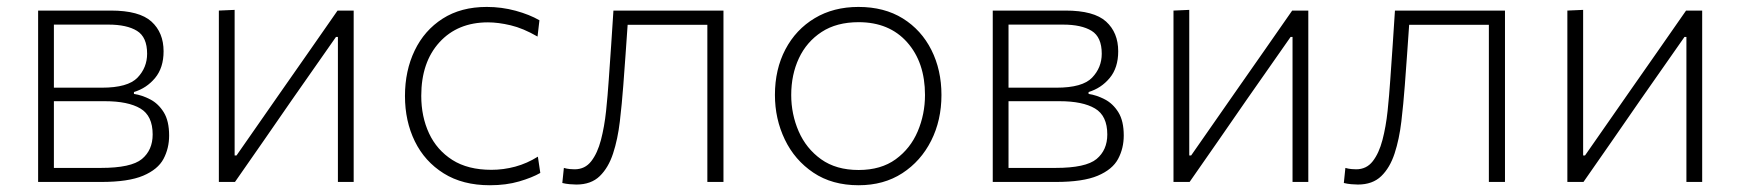

<svg xmlns="http://www.w3.org/2000/svg" viewBox="-20 -525 5021 554"><path d="M90 0V-494.5H300Q382 -494.5 417 -462.8Q452 -431 452 -377Q452 -329.5 427.5 -300Q403 -270.5 366.5 -259.5V-254Q390 -250.5 413.5 -238.2Q437 -226 452.5 -201Q468 -176 468 -134Q468 -97 451.8 -66.5Q435.5 -36 393 -18Q350.5 0 272 0ZM293 -454H135.5V-272H274Q349 -272 376.8 -301Q404.5 -330 404.5 -370Q404.5 -418 375.2 -436Q346 -454 293 -454ZM135.5 -40.5H271Q358.5 -40.5 389.5 -66.2Q420.5 -92 420.5 -137Q420.5 -191 385 -212Q349.5 -233 282.5 -233H135.5Z M611.5 0V-494.5L657 -496.5V-76.5H662.5L790 -259.5Q831 -318 872.5 -377.5Q913.5 -436.5 954 -494.5H1000.5V0H955V-418.5H949.5L822.5 -237Q781.5 -177.5 740.5 -118.5Q699 -59 658 0Z M1393.5 9.5Q1315 9.5 1260.2 -24.8Q1205.5 -59 1177 -117.2Q1148.5 -175.5 1148.5 -248Q1148.5 -321 1176.5 -379.2Q1204.5 -437.5 1257.2 -471.2Q1310 -505 1384.5 -505Q1427.5 -505 1467.8 -494Q1508 -483 1536.5 -466.5L1531 -419.5Q1489.5 -443.5 1453.5 -452Q1417.5 -460.5 1388 -460.5Q1300.5 -460.5 1248 -403Q1195.5 -345.5 1195.5 -248.5Q1195.5 -188.5 1218 -140.2Q1240.5 -92 1285.2 -63.5Q1330 -35 1398 -35Q1432.5 -35 1466.8 -44.2Q1501 -53.5 1532 -73L1539 -26Q1515.5 -12.5 1478 -1.5Q1440.5 9.5 1393.5 9.5Z M1643 7.5Q1635 7.5 1623.8 6.5Q1612.5 5.5 1602.5 3L1607 -40.5Q1615.5 -38 1624.2 -37.2Q1633 -36.5 1638 -36.5Q1668 -36.5 1686 -59.8Q1704 -83 1714 -121.2Q1724 -159.5 1728.8 -204.8Q1733.5 -250 1736.5 -294.5Q1740 -344.5 1743.5 -395.2Q1747 -446 1750 -494.5H2067.5V0H2021V-453.5H1791Q1788 -411 1785 -367.5Q1782 -324 1778.5 -279Q1774.5 -225.5 1768.5 -174.5Q1762.5 -123.5 1749 -82.2Q1735.5 -41 1710.5 -16.8Q1685.5 7.5 1643 7.5Z M2457.5 9.5Q2381 9.5 2327 -26.8Q2273 -63 2244.5 -122.5Q2216 -182 2216 -251Q2216 -325 2246.2 -382.5Q2276.5 -440 2330.8 -472.5Q2385 -505 2457 -505Q2531.5 -505 2585 -471.8Q2638.5 -438.5 2667.5 -380.8Q2696.5 -323 2696.5 -251Q2696.5 -178 2666.8 -119Q2637 -60 2583.5 -25.2Q2530 9.5 2457.5 9.5ZM2457.5 -34.5Q2522 -34.5 2564.5 -65.5Q2607 -96.5 2628 -146Q2649 -195.5 2649 -251Q2649 -345 2597.5 -403Q2546 -461 2457.5 -461Q2394 -461 2350.8 -432.8Q2307.5 -404.5 2285.2 -357Q2263 -309.5 2263 -251Q2263 -195.5 2284.5 -146Q2306 -96.5 2349.2 -65.5Q2392.5 -34.5 2457.5 -34.5Z M2844.5 0V-494.5H3054.5Q3136.5 -494.5 3171.5 -462.8Q3206.5 -431 3206.5 -377Q3206.5 -329.5 3182 -300Q3157.5 -270.5 3121 -259.5V-254Q3144.5 -250.5 3168 -238.2Q3191.5 -226 3207 -201Q3222.5 -176 3222.5 -134Q3222.5 -97 3206.2 -66.5Q3190 -36 3147.5 -18Q3105 0 3026.5 0ZM3047.5 -454H2890V-272H3028.5Q3103.5 -272 3131.2 -301Q3159 -330 3159 -370Q3159 -418 3129.8 -436Q3100.5 -454 3047.5 -454ZM2890 -40.5H3025.5Q3113 -40.5 3144 -66.2Q3175 -92 3175 -137Q3175 -191 3139.5 -212Q3104 -233 3037 -233H2890Z M3366 0V-494.5L3411.5 -496.5V-76.5H3417L3544.5 -259.5Q3585.5 -318 3627 -377.5Q3668 -436.5 3708.5 -494.5H3755V0H3709.5V-418.5H3704L3577 -237Q3536 -177.5 3495 -118.5Q3453.5 -59 3412.5 0Z M3898 7.5Q3890 7.5 3878.8 6.5Q3867.5 5.5 3857.5 3L3862 -40.5Q3870.5 -38 3879.2 -37.2Q3888 -36.5 3893 -36.5Q3923 -36.5 3941 -59.8Q3959 -83 3969 -121.2Q3979 -159.5 3983.8 -204.8Q3988.5 -250 3991.5 -294.5Q3995 -344.5 3998.5 -395.2Q4002 -446 4005 -494.5H4322.5V0H4276V-453.5H4046Q4043 -411 4040 -367.5Q4037 -324 4033.5 -279Q4029.5 -225.5 4023.5 -174.5Q4017.5 -123.5 4004 -82.2Q3990.5 -41 3965.5 -16.8Q3940.5 7.5 3898 7.5Z M4502.5 0V-494.5L4548 -496.5V-76.5H4553.5L4681 -259.5Q4722 -318 4763.5 -377.5Q4804.5 -436.5 4845 -494.5H4891.5V0H4846V-418.5H4840.5L4713.5 -237Q4672.5 -177.5 4631.5 -118.5Q4590 -59 4549 0Z"/></svg>

Font: Heraclito ExtraLight
Style: Regular
Weight: 200
Designer: Kostas Bartsokas (font) & Cristiano Sobral (main changes)
Foundry: Kostas Bartsokas (font) & Cristiano Sobral (main changes)
Version: Version 1.00;July 8, 2020;FontCreator 13.0.0.2655 64-bit